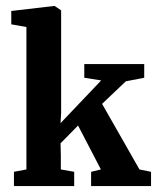

<svg xmlns="http://www.w3.org/2000/svg" viewBox="-20 -627 529 647"><path d="M27 0V-48L69 -56V-536L18 -545V-590L163 -607H164L186 -592V-247L184 -212L321 -356L264 -365V-411H466V-365L404 -353L324 -277L450 -56L489 -48V0H287V-48L320 -56L243 -204L184 -144L185 -104V-56L230 -48V0Z"/></svg>

Font: Aikya
Style: Bold
Weight: 700
Designer: Neelakash Kshetrimayum (Latin subset based on Merriweather by Eben Sorkin)
Foundry: Brand New Type
Version: Version 1.00 b005